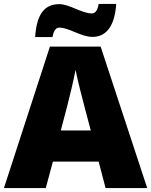

<svg xmlns="http://www.w3.org/2000/svg" viewBox="-20 -953 766 973"><path d="M158 -765H246C254 -808 269 -813 281 -813C330 -813 390 -766 449 -766C513 -766 561 -813 569 -933H480C473 -891 457 -885 445 -885C395 -885 331 -932 281 -932C209 -932 166 -887 158 -765ZM515 0H726L490 -717H233L0 0H212L248 -134H480ZM409 -409 440 -292H288L319 -409C331 -456 354 -550 363 -599C372 -550 399 -447 409 -409Z"/></svg>

Font: Noto Sans Gurmukhi Black
Style: Regular
Weight: 900
Designer: Jelle Bosma - Monotype Design Team
Foundry: Monotype Imaging Inc.
Version: Version 2.004